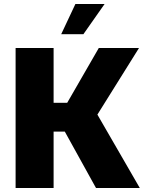

<svg xmlns="http://www.w3.org/2000/svg" viewBox="-20 -940 719 960"><path d="M460 0 304 -282H129V-426H316L474 -700H675L467 -367L679 0ZM58 0V-700H248V0ZM357 -920H503L397 -769H286Z"/></svg>

Font: Moderustic ExtraBold
Style: Regular
Weight: 800
Designer: Tural Alisoy
Foundry: TAFT Foundry
Version: Version 2.120